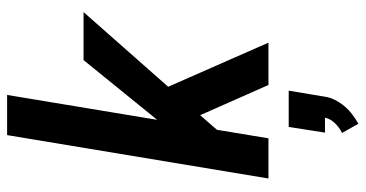

<svg xmlns="http://www.w3.org/2000/svg" viewBox="-264 -511 1028 540"><g transform="rotate(-90 250.0 -241.0)"><path d="M18 0 140 -735H253L183 -313L351 -520H486L276 -282L400 0H281L196 -192L155 -145L131 0ZM172 253 146 207Q161 200 173.5 187Q186 174 189 159H147L163 57H265L248 159Q246 173 239 187Q232 201 221.5 213.5Q211 226 198.5 235.5Q186 245 172 253Z"/></g></svg>

Font: Iosevka SS04
Style: Bold Italic
Weight: 700
Italic angle: -9°
Monospace: yes
Designer: Belleve Invis
Foundry: Belleve Invis
Version: Version 19.0.0; ttfautohint (v1.8.4)